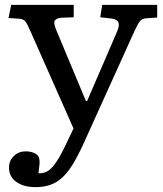

<svg xmlns="http://www.w3.org/2000/svg" viewBox="-20 -539 671 789"><path d="M127 230Q77 230 47 208.5Q17 187 17 150Q17 121 37 102Q57 83 85 83Q109 83 125 92Q141 101 142 118Q143 125 142.5 134.5Q142 144 138 173Q160 174 177 163.5Q194 153 212.5 125Q231 97 255 46L282 -11L105 -411Q92 -441 84 -451Q76 -461 59 -462L15 -465L26 -519H283V-468L231 -466Q215 -465 206.5 -456Q198 -447 211 -416L333 -124H338L461 -409Q472 -434 466.5 -447Q461 -460 437 -463L392 -468L400 -519H626V-467L583 -464Q565 -463 556 -453Q547 -443 532 -410L322 54Q300 102 279.5 135.5Q259 169 236.5 190Q214 211 187 220.5Q160 230 127 230Z"/></svg>

Font: Literata Variable Black
Style: Regular
Weight: 900
Designer: Latin by Veronika Burian and Jose Scaglione. Greek by Irene Vlachou. Cyrillic by Vera Evstafieva.
Foundry: TypeTogether
Version: Version 3.021